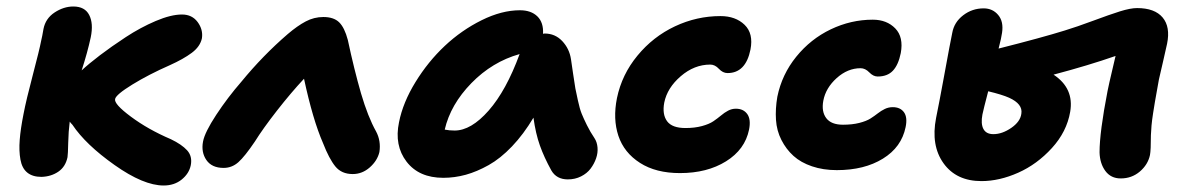

<svg xmlns="http://www.w3.org/2000/svg" viewBox="-20 -548 3680 597"><path d="M108.9 2Q81.1 2 64.7 -11.5Q48.3 -24.9 43.5 -52Q38.6 -79.1 41.3 -113Q43.9 -147 53.2 -193.8Q61.5 -237.3 82 -314.9Q102.5 -392.6 107.9 -420.9Q111.3 -434.6 115.2 -458Q121.6 -490.7 149.9 -509.3Q178.2 -527.8 208 -527.8Q243.7 -527.8 257.3 -501.5Q271 -475.1 262.2 -432.1Q252 -384.8 233.9 -329.1Q255.9 -349.6 290.8 -376.2Q325.7 -402.8 371.1 -432.6Q416.5 -462.4 464.1 -482.7Q511.7 -502.9 545.9 -502.9Q577.1 -502.9 594.5 -479.5Q611.8 -456.1 607.9 -429.2Q602.5 -403.3 576.4 -383.8Q550.3 -364.3 507.8 -345.2Q442.4 -316.4 391.6 -285.2Q340.8 -253.9 337.9 -240.2Q334 -224.6 387.2 -185.1Q440.4 -145.5 511.2 -115.2Q544.9 -99.1 561.8 -80.6Q578.6 -62 573.2 -34.2Q567.9 -8.3 544.9 10.3Q522 28.8 488.8 28.8Q426.3 28.8 336.2 -34.9Q246.1 -98.6 205.1 -160.2Q199.7 -165.5 196.8 -169.9Q192.9 -139.2 192.1 -104Q191.4 -68.8 189.9 -59.1Q183.6 -29.3 161.4 -14.2Q139.2 1 108.9 2Z M675.3 -25.9Q638.7 -25.9 621.8 -50.3Q605 -74.7 611.3 -107.9Q616.7 -136.7 652.3 -190.9Q688 -245.1 730.5 -293.9Q797.4 -375.5 874.5 -441.9Q904.8 -467.8 930.7 -481.4Q956.5 -495.1 985.4 -495.1Q1017.6 -495.1 1034.4 -478.8Q1051.3 -462.4 1061.5 -423.8Q1081.1 -332 1102.5 -257.8Q1124 -184.6 1149.4 -139.2Q1165 -109.9 1159.7 -75.2Q1153.3 -48.3 1129.9 -27.6Q1106.4 -6.8 1076.7 -6.8Q1042 -6.8 1022.7 -30.5Q1003.4 -54.2 984.4 -103Q952.6 -175.8 925.3 -303.2Q884.8 -259.8 841.1 -203.9Q797.4 -147.9 772.5 -107.9Q741.2 -61.5 721.2 -43.7Q701.2 -25.9 675.3 -25.9Z M1358.4 4.9Q1282.7 4.9 1244.1 -45.4Q1205.6 -95.7 1220.7 -168Q1232.9 -229.5 1272 -293Q1311 -356.4 1363 -405.3Q1415 -454.1 1477.5 -485.1Q1540 -516.1 1596.7 -516.1Q1631.3 -516.1 1650.9 -497.1Q1670.4 -478 1668.5 -442.9L1673.3 -443.8Q1706.1 -443.8 1728.3 -420.2Q1750.5 -396.5 1755.4 -363.8Q1756.8 -353.5 1762 -318.6Q1767.1 -283.7 1769 -273.2Q1771 -262.7 1776.9 -235.8Q1782.7 -209 1788.6 -194.6Q1794.4 -180.2 1804.9 -158.9Q1815.4 -137.7 1828.6 -118.2Q1836.4 -106.4 1837.9 -89.6Q1839.4 -72.8 1833.5 -55.7Q1827.6 -38.6 1816.4 -23.7Q1805.2 -8.8 1786.6 0.5Q1768.1 9.8 1745.6 9.8Q1710.4 9.8 1694.3 -18.1Q1671.9 -58.6 1658.7 -95.7Q1645.5 -132.8 1638.7 -182.1Q1607.9 -130.4 1572 -92.8Q1536.1 -55.2 1499.5 -34.7Q1462.9 -14.2 1428.2 -4.6Q1393.6 4.9 1358.4 4.9ZM1393.6 -142.1Q1444.8 -142.1 1499.5 -204.3Q1554.2 -266.6 1595.7 -379.9Q1510.7 -356 1445.8 -289.6Q1380.9 -223.1 1362.8 -145Q1377.4 -142.1 1393.6 -142.1Z M2094.2 -9.8Q2019.5 -9.8 1970 -41.5Q1920.4 -73.2 1902.8 -125.7Q1885.3 -178.2 1898.4 -243.2Q1913.6 -316.4 1962.2 -375.2Q2010.7 -434.1 2078.6 -466.1Q2146.5 -498 2220.2 -498Q2267.1 -498 2295.2 -470.9Q2323.2 -443.8 2313.5 -394Q2298.8 -320.8 2242.2 -320.8Q2227.5 -320.8 2215.3 -334Q2203.1 -347.2 2188.5 -347.2Q2138.7 -347.2 2096.7 -311Q2054.7 -274.9 2045.4 -229Q2038.6 -192.4 2054.2 -171.1Q2069.8 -149.9 2111.3 -149.9Q2140.1 -149.9 2162.6 -156Q2185.1 -162.1 2198 -170.9Q2210.9 -179.7 2221.7 -188.7Q2232.4 -197.8 2243.9 -203.9Q2255.4 -210 2268.1 -210Q2291.5 -210 2303.5 -193.4Q2315.4 -176.8 2309.1 -145Q2296.4 -83 2237.5 -46.4Q2178.7 -9.8 2094.2 -9.8Z M2582 -19Q2539.6 -19 2504.9 -30.8Q2470.2 -42.5 2447.3 -63.2Q2424.3 -84 2409.7 -112.8Q2395 -141.6 2392.8 -175.5Q2390.6 -209.5 2397 -247.1Q2411.1 -316.4 2455.8 -371.6Q2500.5 -426.8 2563.2 -456.8Q2626 -486.8 2693.8 -486.8Q2737.3 -486.8 2763.7 -459.7Q2790 -432.6 2780.8 -382.8Q2773.4 -346.2 2756.3 -328.1Q2739.3 -310.1 2709 -310.1Q2695.3 -310.1 2682.9 -323Q2670.4 -335.9 2655.8 -335.9Q2615.7 -335.9 2581.5 -305.2Q2547.4 -274.4 2540 -234.9Q2533.7 -201.2 2549.1 -180.7Q2564.5 -160.2 2601.1 -160.2Q2629.9 -160.2 2651.9 -165.8Q2673.8 -171.4 2686.5 -179.4Q2699.2 -187.5 2709.5 -195.6Q2719.7 -203.6 2731.2 -209.2Q2742.7 -214.8 2755.9 -214.8Q2779.3 -214.8 2790.8 -199Q2802.2 -183.1 2795.9 -152.8Q2783.2 -90.3 2725.3 -54.7Q2667.5 -19 2582 -19Z M3031.7 15.1Q2953.6 15.1 2913.8 -40.3Q2874 -95.7 2890.6 -181.2Q2900.9 -231.9 2912.6 -295.7Q2924.3 -359.4 2931.6 -398.4Q2939 -437.5 2940.9 -445.8Q2946.8 -479 2974.9 -500.5Q3002.9 -522 3038.6 -522Q3066.4 -522 3083.7 -501.5Q3101.1 -481 3095.7 -445.8Q3093.8 -430.7 3085 -397Q3220.2 -431.2 3290.5 -453.1Q3327.6 -464.4 3378.7 -483.4Q3429.7 -502.4 3462.4 -512.7Q3495.1 -522.9 3515.6 -522.9Q3570.3 -522.9 3595 -493.7Q3619.6 -464.4 3608.9 -412.1Q3605.5 -395.5 3596.4 -356.7Q3587.4 -317.9 3583.5 -300.8Q3582.5 -295.4 3577.9 -269.5Q3573.2 -243.7 3571 -230.7Q3568.8 -217.8 3565.4 -196Q3562 -174.3 3560.5 -157.7Q3559.1 -141.1 3558.6 -127.9Q3558.6 -81.1 3555.7 -65.9Q3549.3 -36.1 3524.2 -14.6Q3499 6.8 3464.8 6.8Q3434.1 6.8 3417 -16.4Q3399.9 -39.6 3398.9 -74.2Q3398.9 -136.7 3423.8 -265.1Q3428.2 -287.1 3437.5 -326.2Q3446.8 -365.2 3448.7 -374Q3364.7 -344.7 3255.9 -315.9Q3320.3 -273.4 3307.6 -200.2Q3296.9 -138.2 3250.7 -87.6Q3204.6 -37.1 3146 -11Q3087.4 15.1 3031.7 15.1ZM3034.7 -191.9Q3029.3 -163.1 3037.8 -147Q3046.4 -130.9 3068.8 -130.9Q3096.2 -130.9 3124.5 -150.4Q3152.8 -169.9 3155.8 -194.8Q3160.6 -224.6 3117.7 -244.1Q3095.7 -253.9 3052.7 -264.2Q3038.1 -208.5 3034.7 -191.9Z"/></svg>

Font: Shantell Sans Irregular
Style: Bold Italic
Weight: 700
Italic angle: -11.31°
Designer: Stephen Nixon, Anya Danilova, Shantell Martin
Foundry: Arrow Type
Version: Version 1.006;[9816181b4]